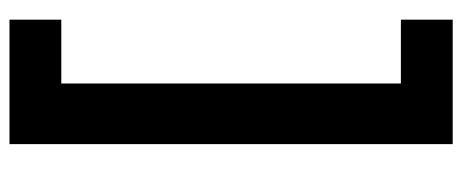

<svg xmlns="http://www.w3.org/2000/svg" viewBox="-312 -518 998 415"><g transform="rotate(-90 187.5 -311.0)"><path d="M352 -790V-678H214V56H352V168H83V-790Z"/></g></svg>

Font: CBA Beacon Sans Extra Bold
Style: Regular
Weight: 800
Designer: Wei Huang
Foundry: Wei Huang
Version: Version 1.002